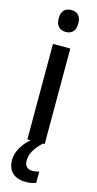

<svg xmlns="http://www.w3.org/2000/svg" viewBox="-146 -783 529 1049"><g transform="rotate(15 118.0 -259.0)"><path d="M119 -745C84 -745 63 -725 63 -683C63 -642 85 -621 119 -621C153 -621 174 -642 174 -683C174 -724 154 -745 119 -745ZM95 113C95 76 112 44 157 0H167V-540H69V0H87C45 37 17 84 17 129C17 191 52 227 121 227C145 227 163 223 177 217V153C168 156 157 159 139 159C111 159 95 143 95 113Z"/></g></svg>

Font: Noto Sans Thai Cond Med
Style: Regular
Weight: 500
Width: 3
Designer: Monotype Design Team
Foundry: Monotype Imaging Inc.
Version: Version 2.002